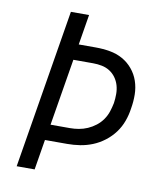

<svg xmlns="http://www.w3.org/2000/svg" viewBox="-82 -805 765 874"><g transform="rotate(10 300.0 -367.5)"><path d="M54 0 175 -735H259L236 -595H315Q348 -595 380 -589.5Q412 -584 439 -569Q466 -554 486 -530Q506 -506 516 -476.5Q526 -447 526.5 -414.5Q527 -382 521 -348Q517 -319 506.5 -290Q496 -261 477.5 -236Q459 -211 433.5 -191.5Q408 -172 379.5 -160.5Q351 -149 321.5 -144.5Q292 -140 263 -140H160L137 0ZM173 -213H263Q283 -213 303.5 -216.5Q324 -220 343.5 -228.5Q363 -237 380.5 -250.5Q398 -264 410.5 -282Q423 -300 429.5 -320Q436 -340 440 -360Q443 -381 443 -402Q443 -423 437.5 -442Q432 -461 420.5 -477Q409 -493 392.5 -503.5Q376 -514 356 -518Q336 -522 315 -522H224Z"/></g></svg>

Font: Iosevka SS04 Extended
Style: Italic
Weight: 400
Width: 7
Italic angle: -9°
Monospace: yes
Designer: Belleve Invis
Foundry: Belleve Invis
Version: Version 19.0.0; ttfautohint (v1.8.4)